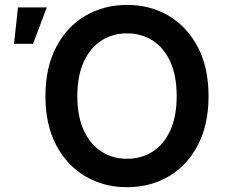

<svg xmlns="http://www.w3.org/2000/svg" viewBox="-20 -758 930 788"><path d="M501.5 10.3Q405.8 10.3 329.8 -34.7Q253.9 -79.6 210.2 -163.1Q166.5 -246.6 166.5 -363.3Q166.5 -480.5 210.2 -564.2Q253.9 -647.9 329.8 -692.9Q405.8 -737.8 501.5 -737.8Q597.2 -737.8 672.9 -692.9Q748.5 -647.9 792.2 -564.2Q835.9 -480.5 835.9 -363.3Q835.9 -246.6 792.2 -162.8Q748.5 -79.1 672.9 -34.4Q597.2 10.3 501.5 10.3ZM501.5 -106.4Q560.5 -106.4 606.7 -136Q652.8 -165.5 679 -222.9Q705.1 -280.3 705.1 -363.3Q705.1 -446.8 679 -504.4Q652.8 -562 606.7 -591.6Q560.5 -621.1 501.5 -621.1Q441.9 -621.1 396 -591.3Q350.1 -561.5 323.7 -504.2Q297.4 -446.8 297.4 -363.3Q297.4 -280.3 323.7 -223.1Q350.1 -166 396 -136.2Q441.9 -106.4 501.5 -106.4ZM37.6 -578.1 53.7 -727.5H171.9L115.7 -578.1Z"/></svg>

Font: Inter 17pt SemiBold
Style: Regular
Weight: 600
Version: Version 4.001;git-66647c0bb